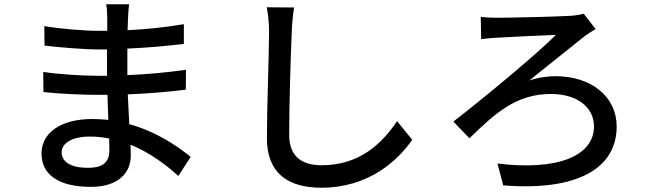

<svg xmlns="http://www.w3.org/2000/svg" viewBox="-20 -820 3040 897"><path d="M490 -173 491 -117C491 -53 448 -36 392 -36C306 -36 268 -66 268 -109C268 -149 314 -182 399 -182C430 -182 461 -179 490 -173ZM182 -484 183 -390C252 -382 363 -377 427 -377H482L486 -260C462 -262 438 -264 412 -264C263 -264 174 -199 174 -103C174 -3 255 53 405 53C536 53 591 -16 591 -92L590 -144C680 -107 756 -50 813 2L871 -87C813 -134 714 -204 584 -240L577 -379C673 -383 756 -390 848 -401L849 -494C762 -482 674 -473 575 -469V-593C672 -597 765 -606 839 -615V-707C750 -692 662 -683 576 -679L578 -732C579 -760 581 -782 583 -800H476C480 -784 481 -754 481 -737V-676H438C374 -676 254 -686 187 -698L188 -607C253 -599 373 -589 439 -589H480V-466H429C368 -466 250 -473 182 -484Z M1354 -785 1226 -786C1233 -753 1237 -712 1237 -670C1237 -574 1227 -316 1227 -174C1227 -8 1329 57 1481 57C1705 57 1840 -72 1906 -167L1835 -254C1763 -147 1658 -48 1483 -48C1396 -48 1331 -84 1331 -190C1331 -328 1338 -559 1343 -670C1344 -706 1348 -748 1354 -785Z M2226 -741 2228 -637C2249 -640 2280 -643 2304 -644C2353 -647 2519 -655 2577 -657C2495 -573 2238 -360 2098 -252L2173 -174C2291 -288 2389 -381 2554 -381C2677 -381 2755 -318 2755 -230C2755 -89 2581 -22 2304 -56L2331 46C2680 74 2861 -35 2861 -229C2861 -367 2745 -464 2575 -464C2541 -464 2497 -459 2453 -444C2537 -511 2647 -600 2714 -653C2726 -661 2747 -676 2763 -684L2707 -756C2690 -751 2663 -747 2644 -746C2580 -742 2354 -737 2300 -737C2270 -737 2243 -739 2226 -741Z"/></svg>

Font: Noto Sans JP Medium
Style: Regular
Weight: 500
Designer: Ryoko NISHIZUKA 西塚涼子 (kana, bopomofo & ideographs); Paul D. Hunt (Latin, Greek & Cyrillic); Sandoll Communications 산돌커뮤니
Foundry: Adobe
Version: Version 2.004;hotconv 1.0.118;makeotfexe 2.5.65603